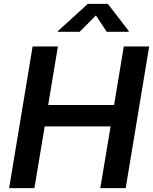

<svg xmlns="http://www.w3.org/2000/svg" viewBox="-20 -966 786 986"><path d="M26.9 0 147.5 -727.5H277.3L227.5 -426.8H565.9L615.7 -727.5H746.1L625.5 0H495.1L547.9 -316.9H209.5L156.7 0ZM389.2 -802.7H276.9L277.3 -806.2L431.2 -946.3H533.7L641.6 -806.2L641.1 -802.7H527.8L472.7 -886.7Z"/></svg>

Font: Inter 16pt SemiBold
Style: Italic
Weight: 600
Italic angle: -9.3988°
Version: Version 4.001;git-66647c0bb